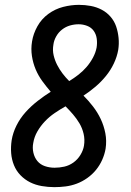

<svg xmlns="http://www.w3.org/2000/svg" viewBox="-20 -763 540 791"><path d="M204 8Q178 8 152 3.5Q126 -1 104 -12Q82 -23 64.5 -41Q47 -59 37.5 -82.5Q28 -106 26 -132Q24 -158 28 -185Q33 -216 48 -246Q63 -276 85.5 -301Q108 -326 135 -347Q162 -368 189 -385Q171 -406 154.5 -428.5Q138 -451 127 -477Q116 -503 111.5 -532.5Q107 -562 112 -592Q117 -624 134 -654.5Q151 -685 179 -705.5Q207 -726 240 -734.5Q273 -743 305 -743Q330 -743 354 -738.5Q378 -734 399 -723Q420 -712 435.5 -694Q451 -676 458.5 -654Q466 -632 468.5 -607Q471 -582 467 -557Q462 -529 449 -501.5Q436 -474 416.5 -450Q397 -426 373.5 -406Q350 -386 324 -369Q345 -348 363.5 -324Q382 -300 395 -272.5Q408 -245 414 -214Q420 -183 415 -150Q411 -127 401 -104.5Q391 -82 375.5 -63Q360 -44 339.5 -29.5Q319 -15 296.5 -6.5Q274 2 250.5 5Q227 8 204 8ZM265 -429Q285 -441 303.5 -455.5Q322 -470 337 -487.5Q352 -505 363 -525.5Q374 -546 378 -567Q381 -586 378.5 -604Q376 -622 366 -636Q356 -650 339 -656.5Q322 -663 304 -663Q286 -663 268.5 -658Q251 -653 236 -641.5Q221 -630 211.5 -613Q202 -596 200 -579Q196 -556 201 -535Q206 -514 215.5 -495.5Q225 -477 237.5 -460.5Q250 -444 265 -429ZM205 -72Q225 -72 245 -76.5Q265 -81 282.5 -93.5Q300 -106 311.5 -125Q323 -144 326 -163Q330 -188 324.5 -211.5Q319 -235 307.5 -254.5Q296 -274 281 -291.5Q266 -309 250 -325Q227 -312 205 -297Q183 -282 165 -263Q147 -244 134 -221.5Q121 -199 117 -174Q113 -154 117.5 -134Q122 -114 134 -99.5Q146 -85 165 -78.5Q184 -72 205 -72Z"/></svg>

Font: Iosevka Term Curly Medium
Style: Italic
Weight: 500
Italic angle: -9°
Designer: Belleve Invis
Foundry: Belleve Invis
Version: Version 32.3.0